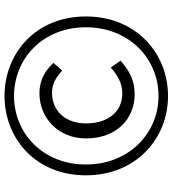

<svg xmlns="http://www.w3.org/2000/svg" viewBox="24 -792 780 869"><g transform="rotate(-90 414.5 -358.0)"><path d="M414 12C608 12 774 -133 774 -360C774 -586 608 -728 414 -728C221 -728 55 -586 55 -360C55 -133 221 12 414 12ZM414 -31C246 -31 104 -164 104 -360C104 -555 246 -685 414 -685C583 -685 725 -555 725 -360C725 -164 583 -31 414 -31ZM422 -139C490 -139 532 -167 574 -203L543 -247C509 -218 474 -195 426 -195C343 -195 290 -259 290 -359C290 -451 345 -513 429 -513C469 -513 497 -496 529 -467L564 -507C529 -543 488 -570 426 -570C319 -570 222 -489 222 -359C222 -221 311 -139 422 -139Z"/></g></svg>

Font: ChiuKong Gothic CL Normal
Style: Regular
Weight: 350
Designer: Ryoko NISHIZUKA 西塚涼子 (kana, bopomofo & ideographs); Paul D. Hunt (Latin, Greek & Cyrillic); Sandoll Communications 산돌커뮤니
Foundry: Adobe
Version: Version 1.300